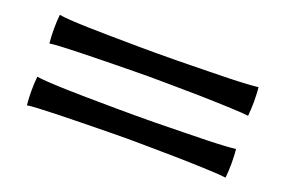

<svg xmlns="http://www.w3.org/2000/svg" viewBox="-55 -617 931 627"><g transform="rotate(20 411.0 -303.0)"><path d="M65.9 -360.4Q64.5 -373 64 -385.3Q63.5 -397.5 63.5 -410.2Q63.5 -422.4 64 -434.8Q64.5 -447.3 65.9 -460Q79.1 -457.5 106.2 -455.8Q133.3 -454.1 167.7 -453.1Q202.1 -452.1 236.3 -451.7Q304.7 -450.7 352.1 -450.4Q399.4 -450.2 410.2 -450.2Q431.2 -450.2 478.5 -450.7Q525.9 -451.2 587.9 -452.6Q622.6 -453.1 657.5 -454.1Q692.4 -455.1 719.5 -456.8Q746.6 -458.5 756.3 -460Q757.8 -450.2 758.3 -432.9Q758.8 -415.5 758.8 -410.2Q758.8 -399.9 758.1 -384.8Q757.3 -369.6 756.3 -360.4Q740.2 -362.8 693.8 -364.7Q647.5 -366.7 583.5 -368.2Q520 -369.1 473.1 -369.6Q426.3 -370.1 410.2 -370.1Q385.7 -370.1 354.2 -369.6Q322.8 -369.1 291 -368.7Q259.3 -368.2 234.9 -367.7Q204.1 -367.2 168.5 -366.2Q132.8 -365.2 104.2 -363.8Q75.7 -362.3 65.9 -360.4ZM65.9 -145.5Q64.5 -158.2 64 -170.4Q63.5 -182.6 63.5 -195.3Q63.5 -207.5 64 -220Q64.5 -232.4 65.9 -245.1Q79.1 -242.7 106.2 -241Q133.3 -239.3 167.7 -238.3Q202.1 -237.3 236.3 -236.8Q304.7 -235.8 352.1 -235.6Q399.4 -235.4 410.2 -235.4Q431.2 -235.4 478.5 -235.8Q525.9 -236.3 587.9 -237.8Q622.6 -238.3 657.5 -239.3Q692.4 -240.2 719.5 -241.9Q746.6 -243.7 756.3 -245.1Q757.8 -235.4 758.3 -218Q758.8 -200.7 758.8 -195.3Q758.8 -185.1 758.1 -169.9Q757.3 -154.8 756.3 -145.5Q740.2 -147.9 693.8 -149.9Q647.5 -151.9 583.5 -153.3Q520 -154.3 473.1 -154.8Q426.3 -155.3 410.2 -155.3Q385.7 -155.3 354.2 -154.8Q322.8 -154.3 291 -153.8Q259.3 -153.3 234.9 -152.8Q204.1 -152.3 168.5 -151.4Q132.8 -150.4 104.2 -148.9Q75.7 -147.5 65.9 -145.5Z"/></g></svg>

Font: Asset
Style: Regular
Weight: 400
Version: Version 1.003; ttfautohint (v1.8.4.7-5d5b)